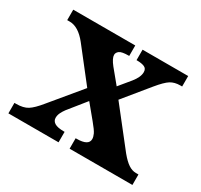

<svg xmlns="http://www.w3.org/2000/svg" viewBox="-118 -689 882 842"><g transform="rotate(30 323.0 -268.0)"><path d="M11 0V-53H20Q56 -53 77.5 -66.5Q99 -80 129 -117L255 -269L129 -430Q87 -483 43 -483H30V-536H344V-483H341Q307 -483 295.5 -474.5Q284 -466 284 -454Q284 -437 307 -408L363 -340L410 -397Q435 -428 435 -453Q435 -471 421 -477Q407 -483 384 -483H381V-536H612V-483H603Q574 -483 554 -470.5Q534 -458 502 -419L399 -293L546 -106Q569 -78 588 -65.5Q607 -53 626 -53H639V0H321V-53H326Q386 -53 386 -86Q386 -97 379.5 -111Q373 -125 348 -155L291 -224L221 -137Q212 -125 206 -112.5Q200 -100 200 -87Q200 -71 214.5 -62Q229 -53 262 -53H265V0Z"/></g></svg>

Font: NotoSerif-Bold
Style: Regular
Weight: 700
Designer: Monotype Design Team
Foundry: Monotype Imaging Inc.
Version: Version 2.007; ttfautohint (v1.8) -l 8 -r 50 -G 200 -x 14 -D